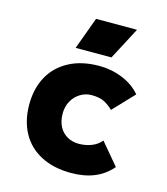

<svg xmlns="http://www.w3.org/2000/svg" viewBox="-106 -765 752 865"><g transform="rotate(15 270.0 -333.0)"><path d="M305 17Q223 17 164 -14Q105 -45 74.5 -101.5Q44 -158 44 -233Q44 -307 74.5 -363Q105 -419 164 -450.5Q223 -482 305 -482Q362 -482 413.5 -461Q465 -440 498 -401L406 -304Q381 -328 359 -337Q337 -346 305 -346Q278 -346 253.5 -331.5Q229 -317 214.5 -291Q200 -265 200 -233Q200 -197 213.5 -171.5Q227 -146 251 -132.5Q275 -119 305 -119Q336 -119 363.5 -129.5Q391 -140 409 -162L494 -61Q461 -22 414 -2.5Q367 17 305 17ZM426 -683 347 -533H180L235 -683Z"/></g></svg>

Font: Kreadon
Style: Regular
Weight: 400
Designer: kohakuno
Foundry: StudioGnu
Version: Version 1.000;Glyphs 3.1.2 (3151)